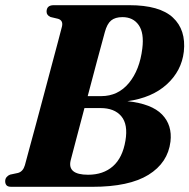

<svg xmlns="http://www.w3.org/2000/svg" viewBox="-28 -720 730 740"><path d="M179 -700H470.5Q587 -700 638.2 -652.5Q689.5 -605 680.5 -521Q672 -447 615 -395Q558 -343 463 -330Q556.5 -320 596.5 -278.8Q636.5 -237.5 629 -174Q619 -92.5 544.2 -46.2Q469.5 0 328 0H16Q2 0 -3 -6Q-8 -12 -8 -21.5Q-8 -31 -2.5 -37.5Q3 -44 11 -47L41.5 -53.5Q61 -59 68 -83.5Q73 -102.5 84.2 -143.8Q95.5 -185 110.2 -239.5Q125 -294 140.5 -352.8Q156 -411.5 170.5 -465.5Q185 -519.5 195.8 -560.2Q206.5 -601 211 -618.5Q216 -641 196 -647.5L166.5 -654.5Q151.5 -661.5 151.5 -675Q151.5 -700 179 -700ZM376 -596Q363.5 -550.5 345.8 -484.5Q328 -418.5 310 -349.5H362Q427 -349.5 468.8 -400Q510.5 -450.5 520.5 -533Q528 -593 506.5 -623.5Q485 -654 444 -654Q416 -654 400.2 -641Q384.5 -628 376 -596ZM244.5 -102.5Q230.5 -46.5 311.5 -46.5Q370 -46.5 407.2 -79.2Q444.5 -112 455.5 -178Q466 -240.5 439.5 -272Q413 -303.5 359.5 -303.5H297.5Q280.5 -239.5 266.2 -185.2Q252 -131 244.5 -102.5Z"/></svg>

Font: Fraunces 144pt S050
Style: Bold Italic
Weight: 700
Italic angle: -16°
Version: Version 1.000; ttfautohint (v1.8.3)